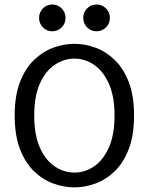

<svg xmlns="http://www.w3.org/2000/svg" viewBox="-20 -819 659 850"><path d="M309.5 10.5Q261.5 10.5 214.8 -7Q168 -24.5 129.5 -62Q91 -99.5 68 -160.2Q45 -221 45 -307.5Q45 -394 68 -454.5Q91 -515 129.5 -552.5Q168 -590 214.8 -607.5Q261.5 -625 309.5 -625Q357 -625 403.8 -607.5Q450.5 -590 489 -552.5Q527.5 -515 550.5 -454.5Q573.5 -394 573.5 -307.5Q573.5 -221 550.5 -160.2Q527.5 -99.5 489 -62Q450.5 -24.5 403.8 -7Q357 10.5 309.5 10.5ZM309.5 -55Q356 -55 396.2 -82.2Q436.5 -109.5 461.8 -165.5Q487 -221.5 487 -307.5Q487 -393 461.8 -449Q436.5 -505 396.2 -532.2Q356 -559.5 309.5 -559.5Q263.5 -559.5 222.5 -532.2Q181.5 -505 156.5 -449Q131.5 -393 131.5 -307.5Q131.5 -221.5 156.5 -165.5Q181.5 -109.5 222.5 -82.2Q263.5 -55 309.5 -55ZM211.5 -680.5Q187 -680.5 170 -697.8Q153 -715 153 -739.5Q153 -764.5 170 -781.8Q187 -799 211.5 -799Q236 -799 253 -781.8Q270 -764.5 270 -739.5Q270 -715 253 -697.8Q236 -680.5 211.5 -680.5ZM407.5 -680.5Q382.5 -680.5 365.5 -697.8Q348.5 -715 348.5 -739.5Q348.5 -764.5 365.5 -781.8Q382.5 -799 407.5 -799Q432 -799 449.2 -781.8Q466.5 -764.5 466.5 -739.5Q466.5 -715 449.2 -697.8Q432 -680.5 407.5 -680.5Z"/></svg>

Font: Sono Monospace
Style: Regular
Weight: 400
Designer: Tyler Finck
Foundry: Tyler Finck
Version: Version 2.112